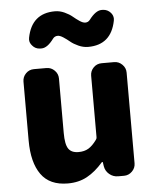

<svg xmlns="http://www.w3.org/2000/svg" viewBox="-58 -896 769 958"><g transform="rotate(-5 326.5 -417.5)"><path d="M243.2 13.7Q152.3 13.7 109.4 -46.4Q66.4 -106.4 66.4 -216.8V-511.7Q66.4 -535.2 83 -552.2Q99.6 -569.3 124 -569.3H186.5Q210 -569.3 227.1 -552.2Q244.1 -535.2 244.1 -511.7V-239.3Q244.1 -181.6 259.3 -159.7Q274.4 -137.7 309.6 -137.7Q338.9 -137.7 359.4 -149.9Q379.9 -162.1 400.4 -190.4Q405.3 -196.3 405.3 -203.1V-511.7Q405.3 -535.2 421.9 -552.2Q438.5 -569.3 462.9 -569.3H525.4Q548.8 -569.3 565.9 -552.2Q583 -535.2 583 -511.7V-57.6Q583 -34.2 565.9 -17.1Q548.8 0 525.4 0H496.1Q470.7 0 451.7 -16.1Q432.6 -32.2 428.7 -56.6L425.8 -76.2Q424.8 -78.1 422.9 -78.1Q420.9 -78.1 419.9 -76.2Q381.8 -32.2 339.8 -9.3Q297.9 13.7 243.2 13.7ZM403.3 -656.2Q378.9 -656.2 355 -667Q331.1 -677.7 315.9 -690.4Q300.8 -703.1 284.2 -713.9Q267.6 -724.6 256.8 -724.6Q241.2 -724.6 232.4 -712.9Q200.2 -668.9 170.9 -668.9Q169.9 -668.9 168.9 -668.9H163.1Q139.6 -669.9 125 -687.5Q112.3 -701.2 112.3 -717.8Q112.3 -722.7 113.3 -727.5Q136.7 -847.7 252.9 -847.7Q277.3 -847.7 300.8 -836.9Q324.2 -826.2 339.8 -813Q355.5 -799.8 371.6 -789.1Q387.7 -778.3 399.4 -778.3Q414.1 -778.3 422.9 -790Q456.1 -834 485.4 -834Q486.3 -834 487.3 -834H492.2Q515.6 -833 531.2 -815.4Q543 -801.8 543 -785.2Q543 -780.3 542 -775.4Q518.6 -656.2 403.3 -656.2Z"/></g></svg>

Font: Gen Jyuu Gothic Heavy
Style: Bold
Weight: 900
Designer: [Source Han Sans]
Ryoko NISHIZUKA  (kana & ideographs); Paul D. Hunt (Latin, Greek & Cyrillic); Wenlong ZHANG  (bopomofo
Version: Version 1.002.20150607